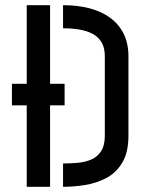

<svg xmlns="http://www.w3.org/2000/svg" viewBox="-20 -720 543 740"><path d="M83 0V-314H26V-397H83V-700H173V-397H229V-314H173V0ZM223 0V-90Q251 -90 279.5 -92.5Q308 -95 331.5 -105Q355 -115 369.5 -137Q384 -159 384 -197V-503Q384 -535 372 -556Q360 -577 338 -589Q316 -601 286.5 -606Q257 -611 223 -611V-700Q279 -700 325 -688Q371 -676 404.5 -651.5Q438 -627 456.5 -590Q475 -553 475 -503V-197Q475 -133 451.5 -93.5Q428 -54 390 -34Q352 -14 308 -7Q264 0 223 0Z"/></svg>

Font: Stick No Bills ExtraLight Medium
Style: Regular
Weight: 500
Version: Version 2.000